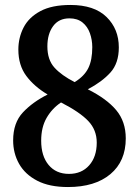

<svg xmlns="http://www.w3.org/2000/svg" viewBox="-20 -744 559 774"><path d="M254 10Q179 10 130 -15.5Q81 -41 57 -83.5Q33 -126 33 -178Q33 -249 72.5 -291Q112 -333 172 -363Q118 -395 86 -438Q54 -481 54 -544Q54 -592 75 -633Q96 -674 142.5 -699Q189 -724 264 -724Q360 -724 409.5 -675.5Q459 -627 459 -553Q459 -489 425 -451.5Q391 -414 334 -384Q410 -346 448.5 -300Q487 -254 487 -186Q487 -94 425 -42Q363 10 254 10ZM281 -413Q320 -437 336 -469.5Q352 -502 352 -554Q352 -583 342.5 -610Q333 -637 312.5 -653.5Q292 -670 260 -670Q217 -670 194 -638.5Q171 -607 171 -557Q171 -503 199.5 -471.5Q228 -440 281 -413ZM258 -43Q309 -43 339.5 -77.5Q370 -112 370 -169Q370 -220 336 -256Q302 -292 226 -331Q190 -307 168 -269Q146 -231 146 -177Q146 -115 176 -79Q206 -43 258 -43Z"/></svg>

Font: Noto Serif Thai SemiCondensed SemiBold
Style: Regular
Weight: 600
Width: 4
Designer: Monotype Design Team
Foundry: Monotype Imaging Inc.
Version: Version 2.002; ttfautohint (v1.8.4.7-5d5b)